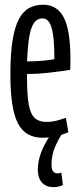

<svg xmlns="http://www.w3.org/2000/svg" viewBox="-20 -566 334 803"><path d="M158.3 10Q122.7 10 97 -4.4Q71.2 -18.9 55 -50.1Q38.8 -81.3 31.1 -132.3Q23.4 -183.2 23.4 -255.6Q23.4 -340.5 32.5 -396.7Q41.5 -452.9 58.9 -485.8Q76.3 -518.7 102 -532.5Q127.7 -546.2 160.4 -546.2Q218.5 -546.2 246.5 -493.3Q274.6 -440.4 274.6 -316.9Q274.6 -311.1 274.1 -295.8Q273.6 -280.4 273.6 -274.1Q258.7 -271.5 238.5 -268.7Q218.3 -265.9 194.7 -263.1Q171.1 -260.2 145.1 -258.4Q119.1 -256.6 93 -256.6Q93 -252.2 93 -247.8Q93 -243.3 93 -239Q93 -169 100.3 -128.8Q107.5 -88.6 125.5 -72.3Q143.4 -56.1 174.2 -56.1Q186.7 -56.1 199.5 -57.9Q212.3 -59.7 226.4 -63.9Q240.6 -68 255.5 -73L266 -12.8Q248.1 -5.3 230.4 -0.1Q212.8 5.1 195.1 7.6Q177.4 10 158.3 10ZM93 -309.3Q108.8 -309.3 126.4 -310Q144 -310.7 159.8 -312.1Q175.5 -313.5 188.1 -315.4Q200.7 -317.2 207.4 -318.6Q207.4 -384.1 201.8 -421.1Q196.2 -458.2 185.3 -473.7Q174.4 -489.1 157.3 -489.1Q144.7 -489.1 133.6 -481.7Q122.5 -474.2 114.1 -455.1Q105.7 -435.9 100.5 -400.6Q95.4 -365.2 93 -309.3ZM203.5 216.6Q184 216.6 169.5 208.7Q154.9 200.9 146.6 184.8Q138.3 168.7 138.3 143Q138.3 118.9 145 93.9Q151.6 68.9 165 42.4Q178.5 15.9 197.6 -11.6L237.4 -3.4Q222.7 20.4 213.2 41.5Q203.7 62.6 199.5 82.3Q195.4 102.1 195.4 122.1Q195.4 143.2 202.7 151.2Q210.1 159.3 220.1 159.3Q225.1 159.3 229.1 158.3Q233.1 157.3 236.5 155.5L243.1 207.4Q234.6 212 225.5 214.3Q216.4 216.6 203.5 216.6Z"/></svg>

Font: Georama ExtraCondensed Thin
Style: Regular
Weight: 100
Width: 2
Designer: Jean-Baptiste Levee
Foundry: Production Type
Version: Version 1.001